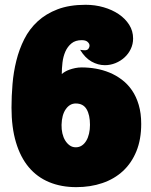

<svg xmlns="http://www.w3.org/2000/svg" viewBox="-20 -747 628 798"><path d="M354 -228Q354 -269.5 339.8 -293.2Q325.7 -316.9 294.9 -316.9Q270 -316.9 253.4 -293.2Q236.8 -269.5 235.8 -228Q235.4 -209.5 239.3 -192.6Q243.2 -175.8 251 -163.1Q258.8 -150.4 269.8 -142.6Q280.8 -134.8 294.9 -134.8Q309.1 -134.8 320.1 -142.1Q331.1 -149.4 338.6 -162.1Q346.2 -174.8 350.1 -191.9Q354 -209 354 -228ZM236.8 -439Q241.2 -443.4 249.5 -448.5Q257.8 -453.6 268.8 -457.5Q279.8 -461.4 292.7 -464.1Q305.7 -466.8 319.8 -466.8Q348.6 -466.8 378.2 -461.7Q407.7 -456.5 435.1 -445.3Q462.4 -434.1 486.6 -415.8Q510.7 -397.5 528.6 -371.6Q546.4 -345.7 556.6 -311Q566.9 -276.4 566.9 -231.9Q566.9 -167.5 546.9 -118.4Q526.9 -69.3 491 -36.1Q455.1 -2.9 405.5 13.9Q356 30.8 296.9 30.8Q234.4 30.8 184.3 10Q134.3 -10.7 99.6 -52Q64.9 -93.3 46.4 -155.3Q27.8 -217.3 27.8 -299.8Q27.8 -347.2 32 -397.2Q36.1 -447.3 47.9 -494.6Q59.6 -542 80.8 -584.2Q102.1 -626.5 136.5 -658.2Q170.9 -689.9 219.7 -708.5Q268.6 -727.1 335.9 -727.1Q375 -727.1 410.6 -716.8Q446.3 -706.5 473.6 -688Q501 -669.4 517.1 -643.8Q533.2 -618.2 533.2 -586.9Q533.2 -563.5 523.4 -543.2Q513.7 -522.9 497.3 -508.1Q481 -493.2 459.7 -484.6Q438.5 -476.1 416 -476.1Q387.2 -476.1 360.4 -491.2Q333.5 -506.3 313 -540Q318.4 -539.1 323.5 -538.6Q328.6 -538.1 333 -538.1Q342.8 -538.1 347.4 -544.2Q352.1 -550.3 352.1 -558.1Q352.1 -565.4 344.2 -572.8Q336.4 -580.1 319.8 -580.1Q293.5 -580.1 277.1 -566.7Q260.7 -553.2 251.7 -532.7Q242.7 -512.2 239.7 -487.3Q236.8 -462.4 236.8 -439Z"/></svg>

Font: Spicy Rice
Style: Regular
Weight: 400
Version: Version 1.000